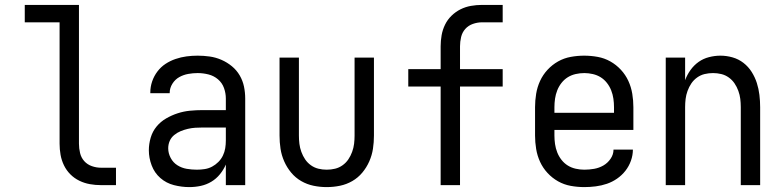

<svg xmlns="http://www.w3.org/2000/svg" viewBox="-20 -755 3190 783"><path d="M453 0H392Q369 0 346.5 -4Q324 -8 303.5 -18Q283 -28 267 -44Q251 -60 241 -80.5Q231 -101 227 -123.5Q223 -146 223 -169V-664H81V-735H302V-169Q302 -150 306.5 -131Q311 -112 323.5 -98Q336 -84 354.5 -77.5Q373 -71 392 -71H453Z M752 8Q721 8 689.5 0Q658 -8 634 -29Q610 -50 598.5 -80.5Q587 -111 587 -142Q587 -168 594.5 -193.5Q602 -219 618.5 -239Q635 -259 657.5 -272Q680 -285 704.5 -293Q729 -301 755 -303.5Q781 -306 807 -306H901V-353Q901 -375 893.5 -396Q886 -417 869 -431.5Q852 -446 830 -451.5Q808 -457 786 -457Q767 -457 747.5 -453.5Q728 -450 711 -440.5Q694 -431 683 -413.5Q672 -396 672 -376V-375H593V-378Q593 -401 600.5 -423Q608 -445 622 -463.5Q636 -482 655 -494.5Q674 -507 696 -514.5Q718 -522 740.5 -525Q763 -528 786 -528Q811 -528 835.5 -524.5Q860 -521 883 -511Q906 -501 925.5 -485Q945 -469 957.5 -447.5Q970 -426 975 -402Q980 -378 980 -353V0H901V-84Q892 -63 877 -44.5Q862 -26 842 -14Q822 -2 799 3Q776 8 752 8ZM783 -63Q799 -63 815 -65.5Q831 -68 845 -75.5Q859 -83 870.5 -94.5Q882 -106 889 -120.5Q896 -135 898.5 -150.5Q901 -166 901 -182V-235H807Q791 -235 776 -234Q761 -233 746 -229.5Q731 -226 716.5 -220Q702 -214 690 -204Q678 -194 672 -180Q666 -166 666 -150Q666 -130 676 -111Q686 -92 703.5 -81Q721 -70 741.5 -66.5Q762 -63 783 -63Z M1312 8Q1285 8 1258.5 2.5Q1232 -3 1208.5 -16.5Q1185 -30 1167.5 -51Q1150 -72 1139 -97Q1128 -122 1124 -148.5Q1120 -175 1120 -202V-520H1199V-202Q1199 -185 1201 -168.5Q1203 -152 1209 -135.5Q1215 -119 1224.5 -105Q1234 -91 1248 -81Q1262 -71 1278.5 -67Q1295 -63 1312 -63Q1330 -63 1346.5 -67Q1363 -71 1377 -81Q1391 -91 1400.5 -105Q1410 -119 1416 -135.5Q1422 -152 1424 -168.5Q1426 -185 1426 -202V-520H1505V-202Q1505 -175 1501 -148.5Q1497 -122 1486 -97Q1475 -72 1457.5 -51Q1440 -30 1416.5 -16.5Q1393 -3 1366.5 2.5Q1340 8 1312 8Z M1777 0V-402H1645V-473H1777V-566Q1777 -589 1781 -611.5Q1785 -634 1795 -654.5Q1805 -675 1821.5 -691Q1838 -707 1858 -717Q1878 -727 1900.5 -731Q1923 -735 1946 -735H2030V-664H1946Q1927 -664 1908.5 -657.5Q1890 -651 1877.5 -637Q1865 -623 1860.5 -604Q1856 -585 1856 -566V-473H2030V-402H1856V0Z M2363 8Q2335 8 2307.5 3Q2280 -2 2256 -15.5Q2232 -29 2213 -49.5Q2194 -70 2182.5 -95Q2171 -120 2166.5 -147.5Q2162 -175 2162 -202V-318Q2162 -345 2166.5 -372.5Q2171 -400 2182.5 -425Q2194 -450 2213 -470.5Q2232 -491 2256 -504.5Q2280 -518 2307.5 -523Q2335 -528 2362 -528Q2390 -528 2417.5 -523Q2445 -518 2469 -504.5Q2493 -491 2512 -470.5Q2531 -450 2542.5 -425Q2554 -400 2558.5 -372.5Q2563 -345 2563 -318V-225H2241V-202Q2241 -185 2243.5 -167.5Q2246 -150 2252.5 -133.5Q2259 -117 2270 -103Q2281 -89 2295.5 -80Q2310 -71 2327.5 -67Q2345 -63 2363 -63Q2383 -63 2403 -66.5Q2423 -70 2440.5 -80Q2458 -90 2470 -107.5Q2482 -125 2482 -145H2561Q2561 -122 2553 -99.5Q2545 -77 2530.5 -58.5Q2516 -40 2496.5 -26.5Q2477 -13 2455 -5.5Q2433 2 2409.5 5Q2386 8 2363 8ZM2241 -295H2484V-318Q2484 -335 2481.5 -352.5Q2479 -370 2472.5 -386.5Q2466 -403 2455 -417Q2444 -431 2429.5 -440Q2415 -449 2397.5 -453Q2380 -457 2363 -457Q2345 -457 2327.5 -453Q2310 -449 2295.5 -440Q2281 -431 2270 -417Q2259 -403 2252.5 -386.5Q2246 -370 2243.5 -352.5Q2241 -335 2241 -318Z M2695 0V-520H2774V-428Q2782 -450 2796 -469.5Q2810 -489 2829 -502.5Q2848 -516 2871.5 -522Q2895 -528 2918 -528Q2943 -528 2967.5 -521Q2992 -514 3012 -498.5Q3032 -483 3045.5 -461.5Q3059 -440 3066.5 -416.5Q3074 -393 3077 -368Q3080 -343 3080 -318V0H3001V-318Q3001 -335 2999 -351.5Q2997 -368 2991 -384.5Q2985 -401 2975.5 -415Q2966 -429 2952 -439Q2938 -449 2921.5 -453Q2905 -457 2888 -457Q2870 -457 2853.5 -453Q2837 -449 2823 -439Q2809 -429 2799.5 -415Q2790 -401 2784 -384.5Q2778 -368 2776 -351.5Q2774 -335 2774 -318V0Z"/></svg>

Font: Iosevka Pride
Style: Regular
Weight: 400
Monospace: yes
Designer: Belleve Invis
Foundry: Belleve Invis
Version: Version 30.3.1; ttfautohint (v1.8.4)